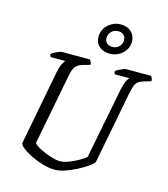

<svg xmlns="http://www.w3.org/2000/svg" viewBox="-136 -1064 1021 1169"><g transform="rotate(15 374.5 -479.5)"><path d="M320 0Q282 0 241.5 -12Q201 -24 166 -41.5Q131 -59 109 -76.5Q87 -94 87 -107L177 -577Q184 -611 194 -631Q204 -651 211 -656H119Q117 -658 114.5 -662.5Q112 -667 112 -674Q118 -680 131 -687Q144 -694 157 -699Q170 -704 176 -704H353Q356 -700 360 -692.5Q364 -685 364 -673L318 -660Q288 -651 274.5 -633.5Q261 -616 253 -574L167 -128Q173 -118 193 -106Q213 -94 239.5 -83Q266 -72 292 -65Q318 -58 335 -58Q360 -58 392 -70.5Q424 -83 452.5 -99.5Q481 -116 493 -128L581 -577Q589 -613 598.5 -632Q608 -651 614 -656H524Q522 -657 519.5 -662Q517 -667 517 -674Q523 -680 536.5 -687Q550 -694 562.5 -699Q575 -704 580 -704H739Q741 -700 745 -692.5Q749 -685 749 -673L702 -659Q682 -653 670 -644Q658 -635 651 -617Q644 -599 637 -566L549 -108Q537 -94 510 -75.5Q483 -57 449.5 -40Q416 -23 381.5 -11.5Q347 0 320 0ZM458 -769Q418 -769 392.5 -791.5Q367 -814 367 -851Q367 -881 382 -905Q397 -929 423 -944Q449 -959 480 -959Q521 -959 546.5 -935.5Q572 -912 572 -875Q572 -830 538.5 -799.5Q505 -769 458 -769ZM463 -813Q489 -813 506 -829.5Q523 -846 523 -871Q523 -890 510 -902.5Q497 -915 476 -915Q450 -915 433 -898Q416 -881 416 -856Q416 -837 429 -825Q442 -813 463 -813Z"/></g></svg>

Font: Texturina Light
Style: Italic
Weight: 300
Italic angle: -11°
Designer: Guillermo Torres Carreño
Foundry: Omnibus-Type
Version: Version 1.002; ttfautohint (v1.8.3)